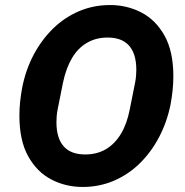

<svg xmlns="http://www.w3.org/2000/svg" viewBox="-20 -730 735 762"><path d="M308 12Q241 12 184 -17.5Q127 -47 92 -109.5Q57 -172 57 -271Q57 -300 60 -327.5Q63 -355 68 -382Q82 -453 113.5 -512.5Q145 -572 190.5 -616.5Q236 -661 293.5 -685.5Q351 -710 417 -710Q484 -710 541 -680.5Q598 -651 633 -588.5Q668 -526 668 -427Q668 -399 665 -371Q662 -343 657 -316Q643 -246 611.5 -186Q580 -126 534.5 -81.5Q489 -37 431.5 -12.5Q374 12 308 12ZM318 -117Q365 -117 400.5 -138Q436 -159 460 -199Q484 -239 495 -296L516 -401Q519 -416 520 -429.5Q521 -443 521 -453Q521 -516 492.5 -548.5Q464 -581 407 -581Q361 -581 325 -560Q289 -539 265.5 -499Q242 -459 230 -402L209 -297Q206 -282 205 -269Q204 -256 204 -245Q204 -182 232.5 -149.5Q261 -117 318 -117Z"/></svg>

Font: IBM Plex Sans Var
Style: Italic
Weight: 400
Italic angle: -11.31°
Designer: Mike Abbink, Paul van der Laan, Pieter van Rosmalen
Foundry: Bold Monday
Version: Version 1.001